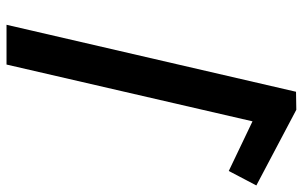

<svg xmlns="http://www.w3.org/2000/svg" viewBox="-190 -754 929 589"><g transform="rotate(90 274.5 -459.5)"><path d="M178 -15 352.2 -769.6 504.5 -696.8 548.9 -781.4 316.8 -904 261.5 -903.1 56 -15Z"/></g></svg>

Font: Stormning
Style: LightObl
Weight: 400
Designer: Robert Jablonski, Mew Too
Foundry: Cannot Into Space Fonts
Version: Version 0.90